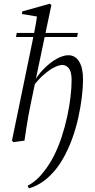

<svg xmlns="http://www.w3.org/2000/svg" viewBox="-20 -764 518 1043"><path d="M53 8 45 0 155 -533Q163 -574 171 -614Q179 -654 183 -694L200 -671L99 -688L101 -702L251 -744L259 -736L175 -336L173 -325L147 -200Q140 -167 134 -134Q128 -101 123 -67.5Q118 -34 113 0ZM67 -563 71 -585H403L399 -563ZM137 259 130 245Q146 237 160.5 226Q175 215 189 201.5Q203 188 215 172Q247 133 272 84Q297 35 315 -20Q333 -75 345 -130.5Q357 -186 363 -237Q369 -288 369 -329Q369 -372 355 -391.5Q341 -411 318 -411Q302 -411 277.5 -399.5Q253 -388 222 -362Q191 -336 157 -292L149 -307H157Q182 -353 216.5 -388.5Q251 -424 287 -444Q323 -464 351 -464Q389 -464 410 -429.5Q431 -395 431 -333Q431 -290 424.5 -236Q418 -182 405 -123.5Q392 -65 371 -7.5Q350 50 320.5 101Q291 152 252 190Q236 206 217.5 219.5Q199 233 179 243Q159 253 137 259Z"/></svg>

Font: Source Serif 4 60pt
Style: Italic
Weight: 400
Italic angle: -12°
Version: Version 4.004;hotconv 1.0.116;makeotfexe 2.5.65601